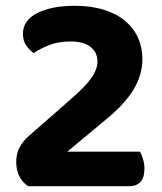

<svg xmlns="http://www.w3.org/2000/svg" viewBox="-20 -642 559 662"><path d="M59 -525Q59 -572 108.5 -597Q158 -622 238 -622Q295 -622 339 -608Q383 -594 412 -569.5Q441 -545 456 -511.5Q471 -478 471 -439Q471 -385 441.5 -335Q412 -285 349 -233L212 -119H463Q468 -110 473 -94Q478 -78 478 -61Q478 -29 464 -14.5Q450 0 426 0H77Q36 -28 36 -84Q36 -114 48.5 -135.5Q61 -157 77 -171L223 -299Q276 -345 296 -374.5Q316 -404 316 -430Q316 -462 292 -480.5Q268 -499 223 -499Q181 -499 149.5 -486.5Q118 -474 96 -459Q81 -470 70 -486Q59 -502 59 -525Z"/></svg>

Font: Baloo Paaji 2
Style: Bold
Weight: 700
Designer: Shuchita Grover, Noopur Datye and Ek Type
Foundry: Ek Type
Version: Version 1.640;hotconv 1.0.111;makeotfexe 2.5.65597; ttfautoh